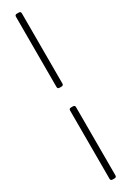

<svg xmlns="http://www.w3.org/2000/svg" viewBox="-229 -761 578 842"><g transform="rotate(-30 59.5 -340.0)"><path d="M44 -395V-750Q44 -760 54 -760H64Q74 -760 74 -750V-395Q74 -385 64 -385H54Q44 -385 44 -395ZM44 70V-275Q44 -285 54 -285H64Q74 -285 74 -275V70Q74 80 64 80H54Q44 80 44 70Z"/></g></svg>

Font: Barlow Condensed Thin
Style: Regular
Weight: 250
Width: 3
Designer: Jeremy Tribby
Foundry: Tribby Type
Version: Version 1.408